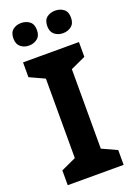

<svg xmlns="http://www.w3.org/2000/svg" viewBox="-171 -984 731 1049"><g transform="rotate(-20 194.5 -460.0)"><path d="M357 0H32V-86L119 -126V-588L32 -628V-714H357V-628L270 -588V-126L357 -86ZM27 -854Q27 -889 47 -904.5Q67 -920 94.9 -920Q122.8 -920 143.4 -904.6Q164 -889.2 164 -854.4Q164 -821 143.4 -805Q122.8 -789 94.9 -789Q67 -789 47 -805.2Q27 -821.5 27 -854ZM224 -854Q224 -889 244.1 -904.5Q264.3 -920 292.6 -920Q321 -920 341.5 -904.6Q362 -889.2 362 -854.4Q362 -821 341.4 -805Q320.9 -789 293 -789Q264.5 -789 244.2 -805.2Q224 -821.5 224 -854Z"/></g></svg>

Font: Noto Sans Bassa Vah
Style: Regular
Weight: 400
Designer: Monotype Design Team
Foundry: Monotype Imaging Inc.
Version: Version 2.002